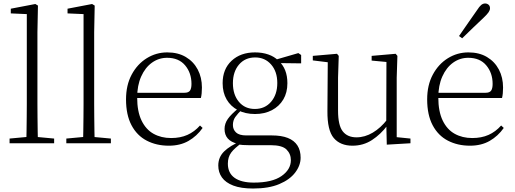

<svg xmlns="http://www.w3.org/2000/svg" viewBox="-20 -823 2958 1103"><path d="M35 0V-27L154 -38H173L291 -27V0ZM131 0Q132 -30 132.5 -69Q133 -108 133.5 -149.5Q134 -191 134 -226V-742L42 -746V-773L183 -800L198 -791L195 -637V-226Q195 -191 195.5 -149.5Q196 -108 196.5 -69Q197 -30 198 0Z M361 0V-27L480 -38H499L617 -27V0ZM457 0Q458 -30 458.5 -69Q459 -108 459.5 -149.5Q460 -191 460 -226V-742L368 -746V-773L509 -800L524 -791L521 -637V-226Q521 -191 521.5 -149.5Q522 -108 522.5 -69Q523 -30 524 0Z M950 14Q879 14 823 -15Q767 -44 735.5 -103.5Q704 -163 704 -252Q704 -334 736.5 -394.5Q769 -455 823 -488.5Q877 -522 941 -522Q1003 -522 1047.5 -495.5Q1092 -469 1116 -423.5Q1140 -378 1140 -320Q1140 -283 1134 -260H734V-290H1039Q1063 -290 1071.5 -302.5Q1080 -315 1080 -341Q1080 -404 1043.5 -447.5Q1007 -491 940 -491Q892 -491 853 -463Q814 -435 791 -383.5Q768 -332 768 -263Q768 -183 793 -131Q818 -79 862 -54.5Q906 -30 963 -30Q1016 -30 1056.5 -48Q1097 -66 1129 -102L1144 -88Q1111 -41 1063 -13.5Q1015 14 950 14Z M1434 260Q1364 260 1320 243Q1276 226 1255 196.5Q1234 167 1234 128Q1234 80 1267.5 47Q1301 14 1365 -13L1371 -3Q1328 27 1308.5 53Q1289 79 1289 117Q1289 171 1327.5 198.5Q1366 226 1438 226Q1543 226 1597 188.5Q1651 151 1651 97Q1651 61 1626 36Q1601 11 1534 11H1408Q1391 11 1375 10Q1359 9 1345 5V3Q1270 -15 1270 -82Q1270 -113 1289 -140Q1308 -167 1350 -201V-210L1374 -198Q1345 -170 1331.5 -150.5Q1318 -131 1318 -105Q1318 -79 1336 -62Q1354 -45 1395 -45H1542Q1597 -45 1633.5 -30.5Q1670 -16 1688.5 12.5Q1707 41 1707 83Q1707 127 1676 168Q1645 209 1584.5 234.5Q1524 260 1434 260ZM1445 -168Q1389 -168 1347 -190Q1305 -212 1282 -251.5Q1259 -291 1259 -345Q1259 -426 1310.5 -474Q1362 -522 1445 -522Q1487 -522 1521.5 -510Q1556 -498 1579 -475L1581 -473Q1631 -428 1631 -345Q1631 -291 1607.5 -251.5Q1584 -212 1542 -190Q1500 -168 1445 -168ZM1444 -197Q1502 -197 1537.5 -238.5Q1573 -280 1573 -346Q1573 -412 1537.5 -452.5Q1502 -493 1446 -493Q1388 -493 1353 -452Q1318 -411 1318 -345Q1318 -279 1352.5 -238Q1387 -197 1444 -197ZM1550 -461V-478H1556L1694 -518L1710 -507V-459Z M2005 14Q1935 14 1897.5 -30Q1860 -74 1861 -185L1863 -478L1882 -463L1777 -476V-502L1916 -514L1926 -502L1922 -377V-188Q1922 -103 1949 -68.5Q1976 -34 2028 -34Q2076 -34 2121.5 -61Q2167 -88 2205 -137L2224 -103H2206Q2167 -51 2117 -18.5Q2067 14 2005 14ZM2202 8 2199 -116V-117L2200 -467L2115 -475V-502L2253 -514L2263 -502L2259 -377V-35L2338 -27V0Z M2680 14Q2609 14 2553 -15Q2497 -44 2465.5 -103.5Q2434 -163 2434 -252Q2434 -334 2466.5 -394.5Q2499 -455 2553 -488.5Q2607 -522 2671 -522Q2733 -522 2777.5 -495.5Q2822 -469 2846 -423.5Q2870 -378 2870 -320Q2870 -283 2864 -260H2464V-290H2769Q2793 -290 2801.5 -302.5Q2810 -315 2810 -341Q2810 -404 2773.5 -447.5Q2737 -491 2670 -491Q2622 -491 2583 -463Q2544 -435 2521 -383.5Q2498 -332 2498 -263Q2498 -183 2523 -131Q2548 -79 2592 -54.5Q2636 -30 2693 -30Q2746 -30 2786.5 -48Q2827 -66 2859 -102L2874 -88Q2841 -41 2793 -13.5Q2745 14 2680 14ZM2617 -616Q2644 -655 2670 -692.5Q2696 -730 2720 -764Q2734 -786 2744.5 -794.5Q2755 -803 2767 -803Q2778 -803 2786.5 -796Q2795 -789 2795 -775Q2795 -765 2787 -753Q2779 -741 2759 -722Q2731 -696 2699.5 -665.5Q2668 -635 2635 -603Z"/></svg>

Font: Noto Serif JP ExtraLight ExtraLight
Style: Regular
Weight: 250
Version: Version 2.003-H1;hotconv 1.1.1;makeotfexe 2.6.0